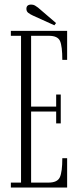

<svg xmlns="http://www.w3.org/2000/svg" viewBox="-20 -838 354 858"><path d="M28.5 0V-22H74V-678H28.5V-700H280V-570.5H258.5Q258.5 -631.5 248.2 -654.8Q238 -678 198.5 -678H119V-361.5H231V-415.5H251.5V-286.5H231V-339.5H119V-22H196.5Q236.5 -22 247.5 -46Q258.5 -70 258.5 -131H280V0ZM223 -725 127 -768.5Q115 -774 106.5 -780.5Q98 -787 98 -798.5Q98 -817.5 119.5 -817.5Q129 -817.5 136 -813.5Q143 -809.5 150 -804L230.5 -735Z"/></svg>

Font: Imbue 50pt ExtraLight
Style: Regular
Weight: 200
Designer: Tyler Finck
Foundry: Etcetera Type Company
Version: Version 1.102; ttfautohint (v1.8.3)